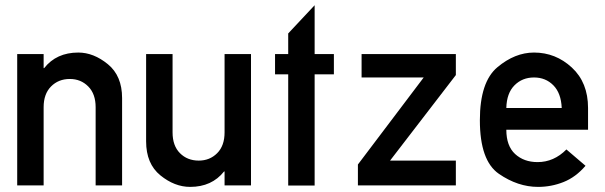

<svg xmlns="http://www.w3.org/2000/svg" viewBox="-20 -715 2336 741"><path d="M46.4 0.5V-506.3H148.4V-452.1H150.4Q197.8 -512.2 282.2 -512.2Q341.3 -512.2 396.2 -467.3Q451.2 -422.4 451.2 -336.4V0.5H349.1V-301.3Q349.1 -352.5 320.6 -381.3Q292 -410.2 249.5 -410.2Q205.6 -410.2 177 -381.3Q148.4 -352.5 148.4 -301.3V0.5Z M543.9 -169.4V-506.3H646V-204.1Q646 -152.3 674.6 -123.8Q703.1 -95.2 747.1 -95.2Q789.6 -95.2 818.1 -123.8Q846.7 -152.3 846.7 -204.1V-506.3H948.7V0.5H846.7V-53.2H844.7Q797.4 6.3 713.9 6.3Q653.8 6.3 598.9 -38.3Q543.9 -83 543.9 -169.4Z M1092.3 1V-428.2H1041.5V-506.3H1092.3V-585.9L1194.3 -694.8V-506.3H1268.6V-428.2H1194.3V1Z M1361.3 0.5V-80.1L1615.2 -416H1375.5V-506.3H1739.3V-425.3L1485.4 -95.2H1739.3V0.5Z M2249.5 -214.4H1934.1Q1934.1 -151.9 1968 -120.6Q2002 -89.4 2054.7 -89.4Q2117.7 -89.4 2166 -138.2L2239.7 -75.2Q2202.1 -31.2 2155 -12.5Q2107.9 6.3 2056.6 6.3Q1978.5 6.3 1905.3 -44.2Q1832 -94.7 1832 -251Q1832 -398.9 1899.7 -455.6Q1967.3 -512.2 2041 -512.2Q2124.5 -512.2 2187 -454.3Q2249.5 -396.5 2249.5 -298.3ZM1934.1 -298.3H2147.9Q2145.5 -355.5 2115.7 -385.7Q2085.9 -416 2041 -416Q1995.6 -416 1965.6 -385.7Q1935.5 -355.5 1934.1 -298.3Z"/></svg>

Font: Alte DIN 1451 Mittelschrift
Style: Regular
Weight: 400
Designer: Peter Wiegel
Foundry: Peter Wiegel
Version: Version 1.002 September 20, 2019